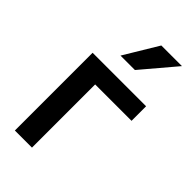

<svg xmlns="http://www.w3.org/2000/svg" viewBox="-256 -911 984 984"><g transform="rotate(45 236.0 -419.5)"><path d="M67.4 0V-563.5H455.1V-458H191.4V0ZM178.7 -654.3 290 -838.9H439.5L283.2 -654.3Z"/></g></svg>

Font: Gothic A1
Style: Bold
Weight: 700
Version: Version 2.50